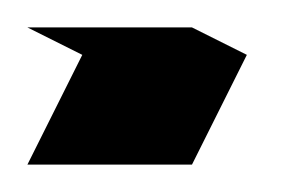

<svg xmlns="http://www.w3.org/2000/svg" viewBox="-20 -80 220 140"><path d="M0 -60H120L160 -40L120 40H0L40 -40Z"/></svg>

Font: SOV_poster
Style: Bold
Weight: 700
Version: Version 1.00